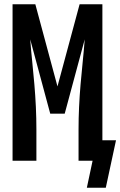

<svg xmlns="http://www.w3.org/2000/svg" viewBox="-20 -755 565 902"><path d="M477 127H388L415 0H349V-147Q349 -200 351.5 -253Q354 -306 358.5 -358.5Q363 -411 368.5 -464Q374 -517 378 -570L284 -221H216L122 -570Q126 -517 131.5 -464Q137 -411 141.5 -358.5Q146 -306 148.5 -253Q151 -200 151 -147V0H39V-735H146L250 -349L354 -735H461V-96H525Z"/></svg>

Font: Iosevka SS08 Regular
Style: Bold
Weight: 700
Monospace: yes
Designer: Belleve Invis
Foundry: Belleve Invis
Version: Version 16.3.4; ttfautohint (v1.8.4)